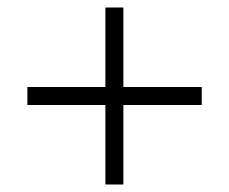

<svg xmlns="http://www.w3.org/2000/svg" viewBox="-20 -609 611 512"><path d="M309 -377H518V-329H309V-117H261V-329H53V-377H261V-589H309Z"/></svg>

Font: Noto Sans Thai Looped Light
Style: Regular
Weight: 300
Designer: Sasikarn Vongin, Ben Mitchell
Foundry: The Fontpad Ltd
Version: Version 1.001; ttfautohint (v1.8.4.7-5d5b)